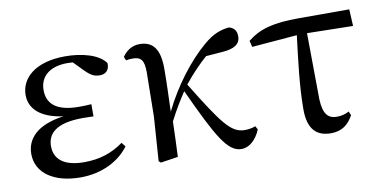

<svg xmlns="http://www.w3.org/2000/svg" viewBox="-59 -696 1725 869"><g transform="rotate(-10 803.5 -261.0)"><path d="M250 15C350 15 430 -28 474 -88L459 -107C407 -69 349 -50 278 -50C186 -50 142 -87 142 -147C142 -203 180 -248 306 -248C317 -248 328 -248 355 -247V-303C331 -301 315 -301 298 -301C192 -301 153 -342 153 -403C153 -465 198 -505 280 -505L305 -504L349 -459C378 -430 393 -425 418 -425C444 -425 462 -444 459 -474C428 -517 352 -537 275 -537C136 -537 69 -471 69 -395C69 -334 115 -285 221 -271C96 -254 48 -196 48 -128C48 -39 130 15 250 15Z M990 15C1023 15 1057 -11 1077 -60L1068 -76C1057 -71 1039 -67 1019 -67C956 -67 918 -120 798 -315C834 -360 869 -396 904 -427L981 -433C1035 -437 1063 -454 1063 -491C1063 -520 1047 -532 1028 -537C992 -533 956 -523 909 -482C835 -419 757 -318 703 -207C705 -273 708 -340 708 -401C709 -498 675 -533 616 -533C580 -533 553 -512 537 -488L544 -471C553 -473 564 -474 575 -474C613 -474 627 -457 627 -402L624 -198L610 4L619 12L699 0C702 -54 703 -107 705 -162C733 -216 751 -245 779 -288C883 -63 926 15 990 15Z M1401 15C1450 15 1481 -8 1504 -50L1496 -68C1479 -59 1462 -54 1440 -54C1402 -54 1378 -74 1375 -145L1372 -450L1583 -446L1579 -523H1347C1232 -523 1168 -507 1110 -461L1117 -432L1325 -449C1312 -342 1296 -221 1296 -113C1296 -20 1336 15 1401 15Z"/></g></svg>

Font: Noto Serif KR Medium
Style: Regular
Weight: 500
Designer: Ryoko NISHIZUKA 西塚涼子 (kana & ideographs); Frank Grießhammer (Latin, Greek & Cyrillic); Wenlong ZHANG 张文龙 (bopomofo); San
Foundry: Adobe
Version: Version 2.001;hotconv 1.1.0;makeotfexe 2.6.0